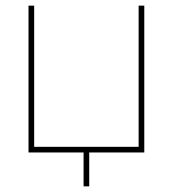

<svg xmlns="http://www.w3.org/2000/svg" viewBox="-20 -540 612 680"><path d="M471 -520H491V0H296V120H276V0H81V-520H101V-20H471Z"/></svg>

Font: M PLUS 1p Thin
Style: Regular
Weight: 250
Version: Version 1.062